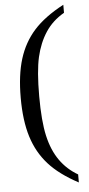

<svg xmlns="http://www.w3.org/2000/svg" viewBox="-61 -728 454 976"><g transform="rotate(-5 166.5 -240.5)"><path d="M138.2 -241.2Q138.2 -114.3 155.3 -38.8Q172.4 36.6 209 88.4Q245.6 140.1 300.8 171.9V212.9Q204.1 161.6 149.7 100.8Q95.2 40 69.6 -42.2Q43.9 -124.5 43.9 -241.2Q43.9 -357.4 69.3 -439.2Q94.7 -521 148.9 -581.5Q203.1 -642.1 300.8 -693.8V-652.8Q241.2 -618.7 206.1 -565.2Q170.9 -511.7 154.5 -440.4Q138.2 -369.1 138.2 -241.2Z"/></g></svg>

Font: Tinos
Style: Regular
Weight: 400
Designer: Steve Matteson
Foundry: Monotype Imaging Inc.
Version: Version 1.23